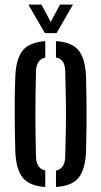

<svg xmlns="http://www.w3.org/2000/svg" viewBox="-20 -780 426 808"><path d="M44.5 -140Q43 -186 42.2 -242.5Q41.5 -299 42 -356Q42.5 -413 44.5 -460Q48 -533.5 75.8 -567.8Q103.5 -602 170.5 -607V-537.5Q133 -529.5 131.5 -480Q129 -383 129 -299.8Q129 -216.5 131.5 -120Q133 -70.5 170.5 -62.5V7Q103.5 2.5 75.8 -32Q48 -66.5 44.5 -140ZM215.5 7V-62Q253 -70 254.5 -120Q256.5 -185 257.2 -242.5Q258 -300 257.2 -357.8Q256.5 -415.5 254.5 -480Q253.5 -506.5 244.8 -520.2Q236 -534 215.5 -538V-607Q283.5 -602.5 311 -567.8Q338.5 -533 342 -460Q343.5 -414 344 -357.5Q344.5 -301 344 -244.2Q343.5 -187.5 342 -140Q338.5 -67 311 -32.2Q283.5 2.5 215.5 7ZM169 -640.5 99.5 -760.5H154.5L193.5 -687.5L232.5 -760.5H287L218 -640.5Z"/></svg>

Font: Big Shoulders Stencil Display SemiBold
Style: Regular
Weight: 600
Designer: Patric King
Foundry: XO Type Co
Version: Version 1.000